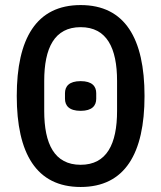

<svg xmlns="http://www.w3.org/2000/svg" viewBox="-20 -730 640 762"><path d="M300.1 12.1C475.9 12.1 553.6 -121.1 553.6 -349.1C553.6 -577.1 475.9 -709.9 300.1 -709.9C124.3 -709.9 46.5 -577.1 46.5 -349.1C46.5 -121.1 124.3 12.1 300.1 12.1ZM155.5 -289.4V-408.7C155.5 -539.1 195.7 -622.2 300.1 -622.2C404.1 -622.2 444.6 -539.1 444.6 -408.7V-289.4C444.6 -159.1 404.1 -76 300.1 -76C195.7 -76 155.5 -159.1 155.5 -289.4ZM237.9 -338.1C237.9 -311.1 253.9 -290.1 300.1 -290.1C345.9 -290.1 361.9 -311.1 361.9 -338.1V-360.1C361.9 -387.1 345.9 -408 300.1 -408C253.9 -408 237.9 -387.1 237.9 -360.1Z"/></svg>

Font: Margiela Mono Medium
Style: Regular
Weight: 500
Designer: Mike Abbink, Paul van der Laan, Pieter van Rosmalen
Foundry: Bold Monday
Version: Version 2.003 2021